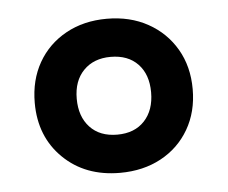

<svg xmlns="http://www.w3.org/2000/svg" viewBox="-35 -764 470 396"><g transform="rotate(-5 200.0 -566.5)"><path d="M199 -407Q127 -407 81.5 -451.5Q36 -496 36 -566Q36 -613 56.5 -649Q77 -685 114 -705.5Q151 -726 199 -726Q247 -726 284 -705.5Q321 -685 342 -649Q363 -613 363 -566Q363 -519 342 -483Q321 -447 284 -427Q247 -407 199 -407ZM200 -486Q236 -486 256.5 -508Q277 -530 277 -567Q277 -604 256.5 -625.5Q236 -647 200 -647Q165 -647 144 -625.5Q123 -604 123 -567Q123 -530 143.5 -508Q164 -486 200 -486Z"/></g></svg>

Font: Noto Rashi Hebrew ExtraBold
Style: Regular
Weight: 800
Version: Version 1.006